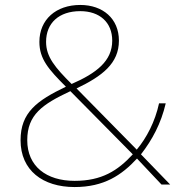

<svg xmlns="http://www.w3.org/2000/svg" viewBox="-20 -838 742 775"><path d="M304 -818C206 -818 139 -759 139 -669C139 -600 176 -558 246 -488C129 -432 63 -384 63 -272C63 -150 153 -83 281 -83C400 -83 471 -131 533 -198L632 -93H667L549 -215C594 -273 630 -339 649 -421H622C606 -347 572 -282 532 -234L289 -481C393 -531 460 -582 460 -674C460 -763 395 -818 304 -818ZM304 -793C382 -793 433 -748 433 -674C433 -592 370 -543 269 -499C203 -565 166 -608 166 -669C166 -745 218 -793 304 -793ZM264 -470 516 -215C455 -149 391 -108 281 -108C167 -108 90 -167 90 -272C90 -375 151 -417 264 -470Z"/></svg>

Font: Noto Sans Kannada UI Thin
Style: Regular
Weight: 100
Designer: Jelle Bosma - Monotype Design Team
Foundry: Monotype Imaging Inc.
Version: Version 2.005